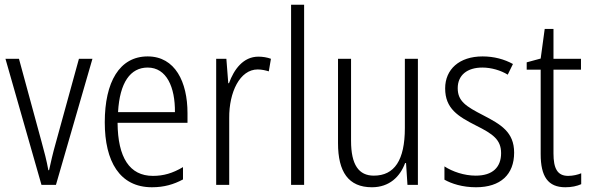

<svg xmlns="http://www.w3.org/2000/svg" viewBox="-20 -780 2491 810"><path d="M155 0H216L370 -532H313L215 -176C203 -134 194 -94 187 -62H184C177 -102 166 -143 155 -183L60 -532H3Z M603 -542C484 -542 422 -434 422 -264C422 -99 485 10 621 10C672 10 713 -2 752 -23V-75C708 -49 670 -38 625 -38C527 -38 477 -115 476 -262H771V-303C771 -434 719 -542 603 -542ZM603 -495C683 -495 719 -412 718 -307H478C485 -432 530 -495 603 -495Z M1070 -541C1006 -541 967 -487 946 -429H943L935 -532H892V0H947V-282C946 -391 992 -487 1067 -487C1084 -487 1101 -483 1114 -479L1123 -532C1107 -538 1088 -541 1070 -541Z M1263 0V-760H1208V0Z M1743 -532H1688V-240C1688 -104 1644 -39 1557 -39C1494 -39 1461 -84 1461 -186V-532H1406V-176C1406 -55 1450 10 1549 10C1623 10 1668 -35 1689 -92H1693L1699 0H1743Z M2149 -136C2149 -223 2093 -255 2018 -294C1946 -331 1911 -353 1911 -408C1911 -463 1951 -495 2015 -495C2053 -495 2093 -483 2122 -465L2144 -510C2108 -530 2064 -542 2016 -542C1917 -542 1858 -487 1858 -407C1858 -322 1912 -289 1989 -250C2059 -215 2094 -191 2094 -134C2094 -75 2059 -39 1987 -39C1938 -39 1889 -56 1855 -78V-22C1885 -5 1931 10 1988 10C2092 10 2149 -44 2149 -136Z M2377 -38C2331 -38 2315 -70 2315 -133V-486H2431V-532H2315V-658H2278L2261 -533L2202 -517V-486H2261V-130C2261 -35 2292 10 2365 10C2392 10 2414 5 2432 -3V-49C2418 -43 2397 -38 2377 -38Z"/></svg>

Font: Noto Sans Kannada Condensed Light
Style: Regular
Weight: 300
Width: 3
Designer: Jelle Bosma - Monotype Design Team
Foundry: Monotype Imaging Inc.
Version: Version 2.005